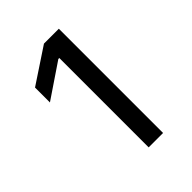

<svg xmlns="http://www.w3.org/2000/svg" viewBox="-138 -841 552 552"><g transform="rotate(-45 138.0 -565.0)"><path d="M140.6 -716.8H136.7L31.2 -645.5V-706.1L138.7 -777.3H199.2V-353.5H140.6Z"/></g></svg>

Font: Pretendard GOV Light
Style: Regular
Weight: 300
Designer: Base glyphs from Inter by Rasmus Andersson; Hangeul glyphs from Noto Sans CJK(Source Han Sans) by Jang Soo-young and Kan
Foundry: Kil Hyung-jin
Version: Version 1.309